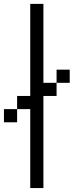

<svg xmlns="http://www.w3.org/2000/svg" viewBox="-20 -953 373 973"><path d="M0 -333.3V-400H66.7V-333.3ZM66.7 -400V-466.7H133.3V-933.3H200V-533.3H266.7V-466.7H200V0H133.3V-400ZM266.7 -533.3V-600H333.3V-533.3Z"/></svg>

Font: Galmuri14 Regular
Style: Regular
Weight: 400
Designer: Lee Minseo (quiple)
Version: Version 2.399;hotconv 1.1.1;makeotfexe 2.6.0 DEVELOPMENT